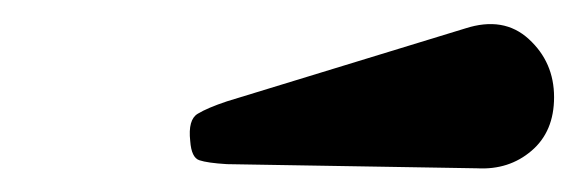

<svg xmlns="http://www.w3.org/2000/svg" viewBox="-20 -837 488 162"><path d="M382.5 -695 171.5 -698.5Q155 -699.5 148.2 -701.8Q141.5 -704 140.5 -718Q138.5 -736 146.8 -741Q155 -746 171.5 -751.5L372.5 -813Q405 -823.5 426.2 -804Q447.5 -784.5 447.5 -755Q447.5 -726 428.5 -709.8Q409.5 -693.5 382.5 -695Z"/></svg>

Font: Besley* Condensed
Style: Bold Italic
Weight: 700
Width: 3
Italic angle: -13°
Designer: Owen Earl
Foundry: indestructible type*
Version: Version 3.000; ttfautohint (v1.8.3)